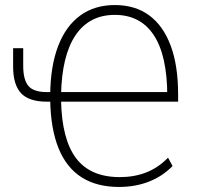

<svg xmlns="http://www.w3.org/2000/svg" viewBox="-20 -733 793 761"><path d="M452 8Q363 8 303 -30.5Q243 -69 212 -145.5Q181 -222 179 -336L186 -330H166Q95 -330 63.5 -363.5Q32 -397 32 -469V-542H72V-472Q72 -417 92.5 -392.5Q113 -368 166 -368H190L179 -358Q180 -471 210.5 -550.5Q241 -630 298 -671.5Q355 -713 435 -713Q516 -713 571.5 -672Q627 -631 656.5 -552Q686 -473 686 -358V-330H217L222 -335Q225 -181 281.5 -106Q338 -31 455 -31Q512 -31 559.5 -49.5Q607 -68 646 -108L664 -75Q624 -34 570 -13Q516 8 452 8ZM435 -674Q334 -674 279.5 -593.5Q225 -513 222 -357L217 -368H654L643 -352Q643 -512 590 -593Q537 -674 435 -674Z"/></svg>

Font: Nunito Sans 10pt Condensed ExtraLight
Style: Regular
Weight: 250
Width: 3
Designer: Vernon Adams
Foundry: Vernon Adams
Version: Version 3.101;gftools[0.9.27]